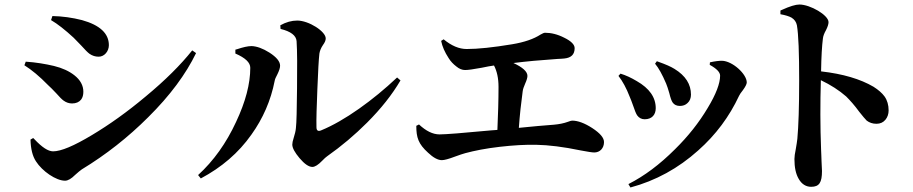

<svg xmlns="http://www.w3.org/2000/svg" viewBox="-20 -792 4043 850"><path d="M268 8C281 8 296 -1 313 -18C325 -29 335 -37 342 -42C449 -107 547 -184 636 -273C733 -369 803 -464 848 -557L831 -569C780 -505 712 -437 625 -365C544 -297 464 -240 387 -194C307 -146 250 -122 215 -122C193 -122 166 -140 133 -175C130 -178 128 -180 127 -181L115 -174C116 -133 124 -101 139 -78C167 -34 228 8 268 8ZM299 -334C317 -334 330 -340 339 -351C346 -360 349 -372 349 -386C349 -413 336 -438 309 -459C286 -477 256 -491 219 -500C181 -509 139 -516 94 -519L88 -503C120 -483 155 -454 193 -415C202 -407 214 -395 229 -379C243 -363 254 -352 261 -347C273 -338 286 -334 299 -334ZM417 -541C442 -541 462 -565 462 -592C462 -644 422 -681 343 -703C300 -714 256 -720 212 -721L206 -703C235 -686 268 -660 306 -625C315 -616 326 -605 340 -590C356 -572 368 -560 376 -554C389 -545 402 -541 417 -541Z M869 -2C961 -51 1036 -115 1093 -196C1144 -267 1179 -347 1196 -434C1197 -441 1201 -450 1208 -463C1216 -479 1220 -492 1220 -501C1220 -520 1204 -539 1173 -559C1143 -578 1117 -587 1094 -588C1077 -588 1056 -583 1029 -574C1026 -573 1023 -573 1022 -572V-555C1066 -536 1088 -515 1088 -492C1088 -421 1067 -341 1025 -252C982 -159 926 -80 857 -17ZM1363 -53C1374 -53 1389 -62 1407 -81C1416 -90 1423 -97 1428 -100C1492 -145 1551 -195 1605 -249C1667 -311 1716 -373 1753 -436L1738 -449C1684 -398 1628 -352 1570 -311C1509 -268 1453 -236 1402 -215C1388 -209 1381 -214 1381 -229C1380 -265 1382 -321 1385 -397C1388 -476 1391 -529 1394 -555C1396 -567 1401 -580 1410 -593C1418 -604 1422 -613 1422 -622C1422 -653 1347 -701 1296 -701C1271 -701 1246 -694 1221 -680L1222 -664C1267 -653 1291 -635 1293 -610C1296 -565 1296 -495 1295 -400C1294 -308 1293 -250 1290 -225C1289 -212 1285 -197 1280 -181C1276 -169 1274 -159 1274 -152C1274 -137 1285 -117 1306 -92C1328 -66 1347 -53 1363 -53Z M1936 -83C1947 -83 1966 -88 1995 -99C2014 -106 2029 -111 2040 -114C2081 -125 2131 -135 2192 -142C2253 -149 2307 -152 2354 -151C2409 -150 2474 -142 2551 -126C2582 -120 2602 -117 2611 -117C2636 -117 2654 -136 2654 -163C2654 -182 2637 -202 2602 -225C2568 -247 2538 -258 2513 -258C2509 -258 2503 -256 2495 -253C2476 -246 2455 -242 2433 -240C2390 -237 2338 -232 2277 -226C2281 -283 2287 -337 2294 -388C2295 -397 2299 -408 2305 -422C2312 -437 2315 -449 2315 -456C2315 -475 2294 -494 2253 -513C2308 -520 2373 -526 2447 -531C2462 -532 2473 -532 2478 -533C2509 -536 2524 -551 2524 -579C2524 -594 2509 -610 2478 -625C2449 -640 2420 -647 2393 -647C2388 -647 2382 -644 2373 -639C2344 -620 2302 -605 2247 -596C2163 -582 2096 -575 2046 -575C2013 -575 1979 -589 1944 -618L1933 -611C1938 -586 1949 -561 1966 -535C1975 -520 1987 -508 2000 -498C2013 -487 2026 -482 2039 -482C2051 -482 2075 -485 2112 -492C2135 -497 2153 -500 2167 -502C2180 -477 2187 -446 2187 -407C2187 -348 2185 -285 2182 -217C2176 -216 2167 -216 2156 -215C2029 -203 1952 -197 1926 -197C1896 -197 1866 -212 1835 -241L1823 -235C1823 -183 1832 -155 1875 -116C1898 -94 1919 -83 1936 -83Z M2771 38C2883 8 2983 -47 3071 -126C3149 -195 3209 -276 3252 -368C3255 -374 3260 -382 3269 -393C3280 -408 3286 -420 3286 -427C3286 -464 3223 -522 3176 -523C3163 -523 3145 -521 3123 -516L3122 -505C3153 -488 3168 -472 3168 -457C3168 -423 3150 -375 3113 -314C3075 -250 3027 -189 2968 -131C2901 -64 2833 -13 2762 23ZM2834 -264C2866 -264 2883 -284 2883 -313C2883 -361 2855 -401 2799 -433C2774 -448 2750 -459 2727 -466L2718 -456C2736 -433 2753 -402 2768 -363C2772 -354 2777 -341 2783 -324C2790 -303 2796 -288 2801 -281C2809 -270 2820 -264 2834 -264ZM2990 -323C3003 -323 3015 -327 3024 -336C3034 -345 3039 -358 3039 -373C3039 -419 3015 -457 2966 -487C2950 -497 2927 -507 2896 -518C2893 -519 2890 -520 2888 -521L2880 -510C2896 -491 2912 -462 2929 -422C2933 -412 2938 -398 2943 -380C2948 -359 2953 -345 2958 -338C2965 -328 2976 -323 2990 -323Z M3571 35C3607 35 3619 16 3619 -35C3619 -40 3618 -55 3617 -78C3616 -99 3616 -117 3615 -130C3611 -233 3611 -335 3614 -437C3658 -416 3695 -392 3726 -365C3743 -348 3763 -326 3784 -297C3799 -278 3810 -265 3817 -258C3829 -249 3843 -244 3860 -244C3877 -244 3890 -250 3900 -262C3909 -273 3914 -287 3914 -303C3914 -327 3908 -348 3896 -365C3885 -380 3869 -394 3847 -408C3789 -442 3712 -465 3615 -476C3616 -541 3619 -590 3623 -621C3624 -632 3629 -645 3637 -659C3644 -673 3648 -685 3648 -694C3648 -725 3567 -772 3519 -772C3502 -772 3476 -764 3441 -748C3438 -747 3436 -746 3435 -745V-729C3457 -725 3473 -720 3484 -714C3497 -706 3505 -695 3508 -680C3515 -639 3518 -558 3518 -436C3518 -319 3515 -233 3510 -178C3509 -166 3506 -151 3503 -132C3499 -113 3497 -98 3497 -88C3497 -51 3503 -22 3516 0C3529 23 3548 35 3571 35Z"/></svg>

Font: AllPunType Bold
Style: Regular
Weight: 700
Version: 1.0